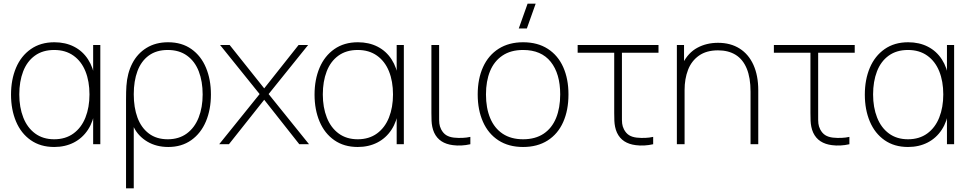

<svg xmlns="http://www.w3.org/2000/svg" viewBox="-20 -785 5283 1045"><path d="M275 15Q200.5 15 147.5 -22Q94.5 -59 67.2 -123.8Q40 -188.5 40 -270Q40 -351.5 67.2 -416Q94.5 -480.5 147.8 -517.8Q201 -555 276 -555Q336 -555 383 -531Q430 -507 459.2 -461.8Q488.5 -416.5 497 -355L487 -328V-540H526V0H487V-214L497 -187Q488.5 -124.5 458.8 -79Q429 -33.5 381.8 -9.2Q334.5 15 275 15ZM275 -27Q336.5 -27 379.8 -58.5Q423 -90 445 -145.2Q467 -200.5 467 -271Q467 -342.5 445 -397Q423 -451.5 379.8 -482.2Q336.5 -513 275 -513Q212.5 -513 169.8 -482Q127 -451 106 -396.2Q85 -341.5 85 -271Q85 -200.5 106.8 -145.2Q128.5 -90 171.2 -58.5Q214 -27 275 -27Z M666 -241Q666 -266 666.5 -285Q667 -304 668 -317Q672.5 -386.5 700.2 -440.2Q728 -494 777.8 -524.5Q827.5 -555 895 -555Q969.5 -555 1022 -517.8Q1074.5 -480.5 1101.2 -416.2Q1128 -352 1128 -271Q1128 -189 1100.8 -124.2Q1073.5 -59.5 1021 -22.2Q968.5 15 896 15Q831 15 781.8 -14.2Q732.5 -43.5 708 -93V240H666ZM893 -27Q954 -27 996.8 -58.5Q1039.5 -90 1061.2 -145.2Q1083 -200.5 1083 -271Q1083 -341.5 1062 -396.2Q1041 -451 998.2 -482Q955.5 -513 893 -513Q831.5 -513 790 -482.8Q748.5 -452.5 728.2 -398.2Q708 -344 708 -272Q708 -200 728.2 -145Q748.5 -90 790 -58.5Q831.5 -27 893 -27Z M1173 0 1393 -273 1178 -540H1230L1418 -304L1605 -540H1657L1442 -273L1662 0H1609L1418 -242L1226 0Z M1927 15Q1852.5 15 1799.5 -22Q1746.5 -59 1719.2 -123.8Q1692 -188.5 1692 -270Q1692 -351.5 1719.2 -416Q1746.5 -480.5 1799.8 -517.8Q1853 -555 1928 -555Q1988 -555 2035 -531Q2082 -507 2111.2 -461.8Q2140.5 -416.5 2149 -355L2139 -328V-540H2178V0H2139V-214L2149 -187Q2140.5 -124.5 2110.8 -79Q2081 -33.5 2033.8 -9.2Q1986.5 15 1927 15ZM1927 -27Q1988.5 -27 2031.8 -58.5Q2075 -90 2097 -145.2Q2119 -200.5 2119 -271Q2119 -342.5 2097 -397Q2075 -451.5 2031.8 -482.2Q1988.5 -513 1927 -513Q1864.5 -513 1821.8 -482Q1779 -451 1758 -396.2Q1737 -341.5 1737 -271Q1737 -200.5 1758.8 -145.2Q1780.5 -90 1823.2 -58.5Q1866 -27 1927 -27Z M2445 5Q2408.5 0.5 2382.8 -16.2Q2357 -33 2343 -63Q2336 -78.5 2332.8 -94.8Q2329.5 -111 2328.8 -127.2Q2328 -143.5 2328 -171Q2328 -173 2328 -175Q2328 -177 2328 -179V-540H2370V-179V-158Q2369.5 -128.5 2371.2 -112.8Q2373 -97 2381 -81Q2392 -60 2408.5 -49.5Q2425 -39 2450 -36Q2499.5 -31 2540 -40V0Q2516 5.5 2491.2 6.8Q2466.5 8 2445 5Z M2847.5 -630H2803.5L2851.5 -765H2895.5ZM2827 15Q2748.5 15 2693 -21Q2637.5 -57 2608.8 -121.8Q2580 -186.5 2580 -271Q2580 -356 2609.2 -420.2Q2638.5 -484.5 2694.2 -519.8Q2750 -555 2827 -555Q2906 -555 2961.5 -519.2Q3017 -483.5 3045.5 -419.5Q3074 -355.5 3074 -271Q3074 -185 3045.2 -120.5Q3016.5 -56 2960.8 -20.5Q2905 15 2827 15ZM2827 -27Q2893.5 -27 2938.8 -57.2Q2984 -87.5 3006.5 -142.5Q3029 -197.5 3029 -271Q3029 -384 2977.5 -448.5Q2926 -513 2827 -513Q2760 -513 2714.8 -482.5Q2669.5 -452 2647.2 -397.8Q2625 -343.5 2625 -271Q2625 -197 2648 -142Q2671 -87 2716.2 -57Q2761.5 -27 2827 -27Z M3440 5Q3403.5 0.5 3377.8 -16.2Q3352 -33 3338 -63Q3331 -78.5 3327.8 -94.8Q3324.5 -111 3323.8 -127.2Q3323 -143.5 3323 -171Q3323 -173 3323 -175Q3323 -177 3323 -179V-498H3124V-540H3564V-498H3365V-179V-158Q3364.5 -128.5 3366.2 -112.8Q3368 -97 3376 -81Q3387 -60 3403.5 -49.5Q3420 -39 3445 -36Q3494.5 -31 3535 -40V0Q3511 5.5 3486.2 6.8Q3461.5 8 3440 5Z M4065 -286Q4065 -362 4044.2 -412Q4023.5 -462 3984 -486.5Q3944.5 -511 3888 -511Q3825 -511 3784.2 -482.2Q3743.5 -453.5 3724.8 -404.8Q3706 -356 3706 -295L3667 -294Q3667 -382.5 3696.5 -440.5Q3726 -498.5 3775.8 -525.2Q3825.5 -552 3888 -552Q3956 -552 4005.2 -521Q4054.5 -490 4080.8 -431.8Q4107 -373.5 4107 -294V0H4065ZM3664 0V-540H3703V-430H3706V0Z M4508 5Q4471.5 0.5 4445.8 -16.2Q4420 -33 4406 -63Q4399 -78.5 4395.8 -94.8Q4392.5 -111 4391.8 -127.2Q4391 -143.5 4391 -171Q4391 -173 4391 -175Q4391 -177 4391 -179V-498H4192V-540H4632V-498H4433V-179V-158Q4432.5 -128.5 4434.2 -112.8Q4436 -97 4444 -81Q4455 -60 4471.5 -49.5Q4488 -39 4513 -36Q4562.5 -31 4603 -40V0Q4579 5.5 4554.2 6.8Q4529.5 8 4508 5Z M4922 15Q4847.5 15 4794.5 -22Q4741.5 -59 4714.2 -123.8Q4687 -188.5 4687 -270Q4687 -351.5 4714.2 -416Q4741.5 -480.5 4794.8 -517.8Q4848 -555 4923 -555Q4983 -555 5030 -531Q5077 -507 5106.2 -461.8Q5135.5 -416.5 5144 -355L5134 -328V-540H5173V0H5134V-214L5144 -187Q5135.5 -124.5 5105.8 -79Q5076 -33.5 5028.8 -9.2Q4981.5 15 4922 15ZM4922 -27Q4983.5 -27 5026.8 -58.5Q5070 -90 5092 -145.2Q5114 -200.5 5114 -271Q5114 -342.5 5092 -397Q5070 -451.5 5026.8 -482.2Q4983.5 -513 4922 -513Q4859.5 -513 4816.8 -482Q4774 -451 4753 -396.2Q4732 -341.5 4732 -271Q4732 -200.5 4753.8 -145.2Q4775.5 -90 4818.2 -58.5Q4861 -27 4922 -27Z"/></svg>

Font: Manrope
Style: Regular
Weight: 400
Designer: Mikhail Sharanda
Foundry: Mikhail Sharanda
Version: Version 4.503